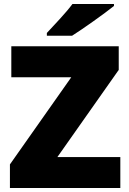

<svg xmlns="http://www.w3.org/2000/svg" viewBox="-20 -947 651 967"><path d="M554 -917V-927H345C312 -882 250 -818 216 -781V-767H343C397 -801 507 -879 554 -917ZM586 0V-156H269L578 -595V-714H37V-558H339L30 -119V0Z"/></svg>

Font: Noto Sans Tamil Black
Style: Regular
Weight: 900
Designer: Jelle Bosma - Monotype Design Team
Foundry: Monotype Imaging Inc.
Version: Version 2.004